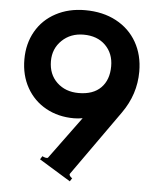

<svg xmlns="http://www.w3.org/2000/svg" viewBox="-56 -823 763 924"><g transform="rotate(5 325.0 -361.5)"><path d="M318 -775Q404 -775 468.5 -740.5Q533 -706 568 -644.5Q603 -583 603 -503Q603 -393 537 -300L313 16Q312 17 312 19Q312 23 316.5 28.5Q321 34 326 36L316 52L164 -41L174 -57Q181 -53 190 -51Q199 -49 202 -53L351 -256Q329 -252 309 -252Q233 -252 173.5 -285Q114 -318 80.5 -377.5Q47 -437 47 -514Q47 -590 81 -649.5Q115 -709 177 -742Q239 -775 318 -775ZM321 -375Q391 -375 428.5 -413Q466 -451 466 -517Q466 -579 426.5 -618Q387 -657 321 -657Q258 -657 216.5 -617Q175 -577 175 -517Q175 -453 216 -414Q257 -375 321 -375Z"/></g></svg>

Font: Aoboshi One
Style: Regular
Weight: 400
Designer: IKIMOJI
Foundry: Natsumi Matsuba
Version: Version 1.000; ttfautohint (v1.8.3)